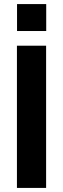

<svg xmlns="http://www.w3.org/2000/svg" viewBox="-20 -921 309 941"><path d="M63 -697H206V0H63ZM63.5 -901H206.5V-769H63.5Z"/></svg>

Font: HK Grotesk ExtraBold
Style: Regular
Weight: 800
Designer: Alfredo Marco Pradil
Foundry: Hanken Design Co.
Version: Version 3.001